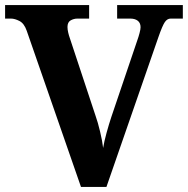

<svg xmlns="http://www.w3.org/2000/svg" viewBox="-20 -734 738 754"><path d="M85 -613Q75 -642 56.5 -651.5Q38 -661 23 -661H0V-714H330V-661H284Q270 -661 257.5 -654Q245 -647 245 -628Q245 -618 248 -605.5Q251 -593 254 -585L356 -277Q364 -255 373 -217.5Q382 -180 385 -153Q389 -178 398.5 -212.5Q408 -247 417 -274L520 -578Q524 -589 528 -604Q532 -619 532 -627Q532 -644 521 -652.5Q510 -661 492 -661H440V-714H698V-661H650Q637 -661 627.5 -647.5Q618 -634 602 -588L398 0H298Z"/></svg>

Font: Noto Serif Vithkuqi
Style: Regular
Weight: 400
Version: Version 1.005